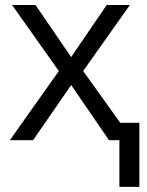

<svg xmlns="http://www.w3.org/2000/svg" viewBox="-20 -555 583 760"><path d="M452.6 184.6V0H411.6L261.7 -218.3L110.8 0H19L212.9 -273.9L27.8 -535.2H120.6L261.7 -329.1L402.3 -535.2H494.1L309.1 -273.9L456.1 -68.8H531.7V184.6Z"/></svg>

Font: Wonky
Style: Regular
Weight: 400
Designer: Monotype Design Team
Foundry: Monotype Imaging Inc.
Version: Version 3.000